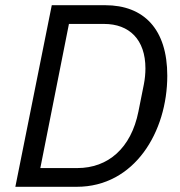

<svg xmlns="http://www.w3.org/2000/svg" viewBox="-20 -718 692 738"><path d="M39 0H275C497 0 623 -211 623 -427C623 -606 533 -698 384 -698H179ZM135 -72 245 -626H380C477 -626 539 -566 539 -455C539 -436 537 -414 533 -394L512 -289C484 -149 396 -72 277 -72Z"/></svg>

Font: Braiins Sans
Style: Italic
Weight: 400
Italic angle: -11.31°
Designer: Mike Abbink, Paul van der Laan, Pieter van Rosmalen, Jiri Chlebus, Lubos Buracinsky
Foundry: Bold Monday, Sudetype
Version: Version 1.000;hotconv 1.0.109;makeotfexe 2.5.65596